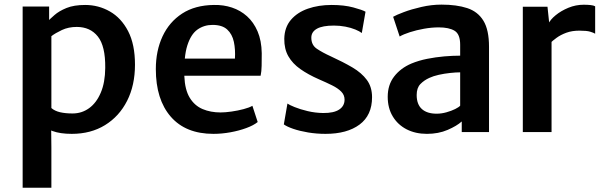

<svg xmlns="http://www.w3.org/2000/svg" viewBox="-20 -586 2680 852"><path d="M80.5 247V-557H198V-489L208 -477V-51L207 -22.5L208 68V247ZM298.5 8Q247 8 213.2 -4.5Q179.5 -17 169.5 -25L208 -106.5Q223 -93.5 246.5 -88Q270 -82.5 302 -82.5Q343 -82.5 375.5 -106Q408 -129.5 427.2 -174.8Q446.5 -220 447 -285Q448 -381.5 414.2 -424Q380.5 -466.5 320.5 -466.5Q284 -466.5 254.8 -452.8Q225.5 -439 208 -425.5L190 -489.5Q201.5 -501.5 221.8 -519.2Q242 -537 275 -550.5Q308 -564 358 -564Q417 -564 467.5 -535.2Q518 -506.5 548.5 -447.8Q579 -389 579 -299Q579 -207.5 544 -138.5Q509 -69.5 446 -30.8Q383 8 298.5 8Z M927 8Q804 8 737.8 -68.2Q671.5 -144.5 671.5 -279.5Q671.5 -360.5 701.2 -424.5Q731 -488.5 788.2 -525.8Q845.5 -563 929 -564Q971.5 -565 1009.2 -552.5Q1047 -540 1076.2 -513.8Q1105.5 -487.5 1123 -446.8Q1140.5 -406 1141.5 -350Q1141.5 -319 1141 -293.8Q1140.5 -268.5 1136.5 -250H743.5L753.5 -326H1022.5Q1025 -366 1017.8 -400.2Q1010.5 -434.5 988.2 -455Q966 -475.5 923 -475.5Q885.5 -475.5 856.2 -454.8Q827 -434 811.2 -384.2Q795.5 -334.5 798 -247.5Q800.5 -187.5 822 -152.2Q843.5 -117 879 -102Q914.5 -87 959 -87Q979.5 -87 1007.5 -91Q1035.5 -95 1061 -101.8Q1086.5 -108.5 1100 -116.5L1123.5 -44.5Q1105 -29.5 1073 -17.8Q1041 -6 1002.8 1Q964.5 8 927 8Z M1239.5 -34 1255.5 -126.5Q1263.5 -120.5 1287.5 -110.8Q1311.5 -101 1345 -93Q1378.5 -85 1414 -84.5Q1461 -84 1485 -99.8Q1509 -115.5 1509 -144Q1509 -164.5 1494.2 -179.5Q1479.5 -194.5 1453.8 -207.2Q1428 -220 1395.5 -234Q1347.5 -255 1312.8 -279.5Q1278 -304 1259.5 -336.5Q1241 -369 1241.5 -414Q1242.5 -464.5 1270.8 -497.8Q1299 -531 1346.2 -547.5Q1393.5 -564 1451.5 -564Q1507 -564 1547.8 -553Q1588.5 -542 1602 -534L1585.5 -439.5Q1576 -447 1556.8 -455Q1537.5 -463 1512.5 -467.8Q1487.5 -472.5 1462 -472.5Q1411.5 -472.5 1386.8 -458.8Q1362 -445 1361.5 -420Q1361 -386.5 1385.8 -369.8Q1410.5 -353 1448 -336Q1502.5 -311 1543.8 -286.8Q1585 -262.5 1608 -231.2Q1631 -200 1631 -154.5Q1631 -74.5 1575.5 -33.2Q1520 8 1424.5 8Q1384.5 8 1347.2 1.8Q1310 -4.5 1281.5 -14.2Q1253 -24 1239.5 -34Z M1874.5 8Q1823.5 8 1784.2 -12.2Q1745 -32.5 1722.8 -69.5Q1700.5 -106.5 1700.5 -156.5Q1700.5 -209.5 1729 -246.5Q1757.5 -283.5 1805.5 -304Q1838 -317.5 1875.8 -325Q1913.5 -332.5 1951.5 -335.8Q1989.5 -339 2022 -339L2046.5 -308L2022 -265Q2003 -265 1977.2 -262.2Q1951.5 -259.5 1927 -254Q1902.5 -248.5 1885.5 -240.5Q1862 -230 1845.5 -213Q1829 -196 1829 -164.5Q1829 -123 1852 -102.2Q1875 -81.5 1917.5 -81.5Q1939.5 -81.5 1961.5 -87.8Q1983.5 -94 2000 -102.2Q2016.5 -110.5 2022 -117L2046 -90L2029 -47Q2007 -27 1966.2 -9.5Q1925.5 8 1874.5 8ZM2150 0H2029V-83H2022V-387.5Q2022 -434.5 1997.2 -449.5Q1972.5 -464.5 1927 -464.5Q1895.5 -464.5 1861.8 -458.5Q1828 -452.5 1799.2 -443.2Q1770.5 -434 1753.5 -424L1724.5 -511.5Q1738 -519.5 1771.8 -532.2Q1805.5 -545 1850.2 -555.2Q1895 -565.5 1939 -565.5Q2006.5 -565.5 2053.5 -550Q2100.5 -534.5 2125.2 -494Q2150 -453.5 2150 -378.5Z M2420.5 -393.5 2413.5 -480Q2421.5 -498.5 2445.5 -518.2Q2469.5 -538 2502.2 -551.5Q2535 -565 2570 -565Q2587.5 -565 2601 -563.5Q2614.5 -562 2621 -558V-436.5Q2613.5 -441 2598.5 -445.5Q2583.5 -450 2551 -450Q2518.5 -450 2493.2 -440.8Q2468 -431.5 2449.8 -418.2Q2431.5 -405 2420.5 -393.5ZM2300 0V-556H2409.5L2417.5 -480L2427.5 -443V0Z"/></svg>

Font: Merriweather Sans Medium
Style: Regular
Weight: 500
Designer: Eben Sorkin
Foundry: Eben Sorkin
Version: Version 2.001